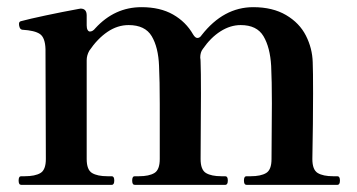

<svg xmlns="http://www.w3.org/2000/svg" viewBox="-20 -516 998 536"><path d="M922 -24Q929 -24 929 -12Q929 0 922 0H668Q661 0 661 -12Q661 -24 668 -24H680Q708 -24 723 -33Q738 -42 738 -72L739 -228Q739 -290 737 -332Q734 -384 715.5 -415Q697 -446 652 -446Q623 -446 595.5 -428.5Q568 -411 546 -379Q539 -370 539 -355Q540 -350 540 -342Q541 -320 541 -255L540 -72Q540 -42 555 -33Q570 -24 598 -24H609Q616 -24 616 -12Q616 0 609 0H356Q349 0 349 -12Q349 -24 356 -24H368Q396 -24 411 -33Q426 -42 426 -72V-226Q426 -290 424 -332Q422 -384 403.5 -415Q385 -446 339 -446Q308 -446 280 -427Q252 -408 229 -374Q222 -361 222 -348V-72Q222 -42 237 -33Q252 -24 280 -24H292Q299 -24 299 -12Q299 0 292 0H39Q32 0 32 -12Q32 -24 39 -24H49Q78 -24 93 -33Q108 -42 108 -72L107 -379Q106 -411 91.5 -421Q77 -431 42 -433Q37 -434 35 -439Q33 -444 33 -449Q33 -456 39 -457Q61 -463 108 -473Q155 -483 199 -491L205 -492Q222 -492 222 -473V-445Q222 -437 224.5 -432.5Q227 -428 231 -428Q239 -428 246 -437Q300 -496 375 -496Q427 -496 463 -475.5Q499 -455 519 -420Q525 -410 531 -410Q538 -410 543 -418Q604 -496 687 -496Q741 -496 778.5 -474Q816 -452 834 -416.5Q852 -381 853 -342Q854 -320 854 -255Q854 -176 852 -72Q852 -42 867 -33Q882 -24 910 -24Z"/></svg>

Font: Shippori Mincho B1
Style: Bold
Weight: 700
Designer: FONTDASU
Foundry: FONTDASU / Google Inc. / but / Adobe
Version: Version 3.110; ttfautohint (v1.8.3)